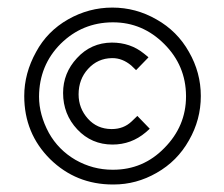

<svg xmlns="http://www.w3.org/2000/svg" viewBox="-20 -741 601 514"><path d="M279.8 -585.4Q241.7 -585 215.8 -556.6Q190.4 -528.8 190.4 -488.3Q190.4 -451.2 215.3 -423.3Q239.7 -396 277.8 -395.5Q278.8 -395.5 279.3 -395.5Q311 -395.5 332.5 -416L346.2 -429.2L347.7 -430.7L349.6 -428.7L379.4 -397.9L380.9 -396.5L378.9 -394.5L370.1 -386.7Q331.5 -354 281.2 -354Q225.1 -354 187 -394.5Q148.9 -435.1 148.9 -492.2Q148.9 -545.4 186 -585.4Q223.6 -626.5 279.3 -627Q329.1 -627 365.2 -597.7L375.5 -589.4L377.4 -587.4L376 -585.9L346.2 -555.2L344.2 -553.2L342.8 -554.7L331.1 -565.9Q307.6 -585.4 281.2 -585.4Q280.3 -585.4 279.8 -585.4ZM84.5 -482.4Q84.5 -434.1 110.8 -385.3Q136.2 -339.8 182.1 -313Q228.5 -286.6 281.2 -286.6Q281.7 -286.6 282.7 -286.6Q363.3 -286.6 419.9 -344.7Q478 -403.3 478 -482.9Q478 -483.4 478 -484.4Q477.5 -565.4 419.9 -623Q361.8 -681.2 282.7 -681.2Q282.2 -681.2 281.2 -681.2Q200.2 -680.7 142.6 -624Q85 -566.4 84.5 -482.4ZM76.7 -602.1Q106.4 -657.2 162.1 -689Q217.8 -720.7 280.8 -720.7Q343.8 -720.7 398.9 -689Q454.6 -657.7 485.8 -602.1Q517.6 -546.9 517.6 -483.9Q517.6 -420.4 485.8 -365.2Q454.6 -309.6 399.4 -278.3Q345.2 -247.1 284.2 -247.1Q283.2 -247.1 282.2 -247.1Q183.6 -247.1 114.3 -314.9Q44.9 -383.8 44.9 -483.9Q44.9 -544.9 76.7 -602.1Z"/></svg>

Font: MAUL Condensed Light
Style: Light
Weight: 300
Designer: MAUL
Version: Version 2.137; 2017; ttfautohint (v1.8.3)